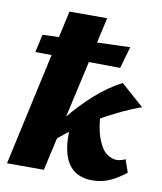

<svg xmlns="http://www.w3.org/2000/svg" viewBox="-81 -777 720 852"><g transform="rotate(10 278.5 -351.0)"><path d="M7 0 163 -711H333L173 0ZM392 9Q341 9 308 -16.5Q275 -42 262 -94Q249 -146 256 -226L375 -314Q379 -230 395.5 -183Q412 -136 435.5 -117.5Q459 -99 483 -99Q488 -99 494.5 -100Q501 -101 508.5 -103.5Q516 -106 522 -109L542 -52Q509 -25 472.5 -8Q436 9 392 9ZM158 -101 134 -123Q177 -186 226.5 -246.5Q276 -307 332.5 -357.5Q389 -408 451 -440L554 -349Q504 -331 449.5 -304.5Q395 -278 341.5 -245Q288 -212 241 -175.5Q194 -139 158 -101ZM428 -504 45 -508 63 -589 456 -602Z"/></g></svg>

Font: Ysabeau Infant Black
Style: Italic
Weight: 900
Italic angle: -12°
Designer: Christian Thalmann (Catharsis Fonts)
Version: Version 2.001;gftools[0.9.30]; featfreeze: ss01,ss02,lnum